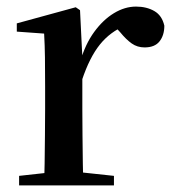

<svg xmlns="http://www.w3.org/2000/svg" viewBox="-20 -563 524 583"><path d="M38 0V-29L147 -41H214L326 -29V0ZM114 0Q115 -25 115.5 -66.5Q116 -108 116.5 -153Q117 -198 117 -232V-301Q117 -352 116.5 -388.5Q116 -425 114 -461L31 -467V-492L210 -541L223 -532L230 -390V-389V-232Q230 -198 230.5 -153Q231 -108 231.5 -66.5Q232 -25 233 0ZM229 -320 201 -377H224Q239 -429 266 -466Q293 -503 326 -523Q359 -543 393 -543Q425 -543 448.5 -529.5Q472 -516 479 -485Q479 -456 464.5 -437.5Q450 -419 419 -419Q397 -419 380 -431Q363 -443 345 -465L322 -490L362 -486Q315 -467 283.5 -428Q252 -389 229 -320Z"/></svg>

Font: Noto Serif KR SemiBold
Style: Regular
Weight: 600
Designer: Ryoko NISHIZUKA 西塚涼子 (kana & ideographs); Frank Grießhammer (Latin, Greek & Cyrillic); Wenlong ZHANG 张文龙 (bopomofo); San
Foundry: Adobe
Version: Version 2.003-H1;hotconv 1.1.1;makeotfexe 2.6.0